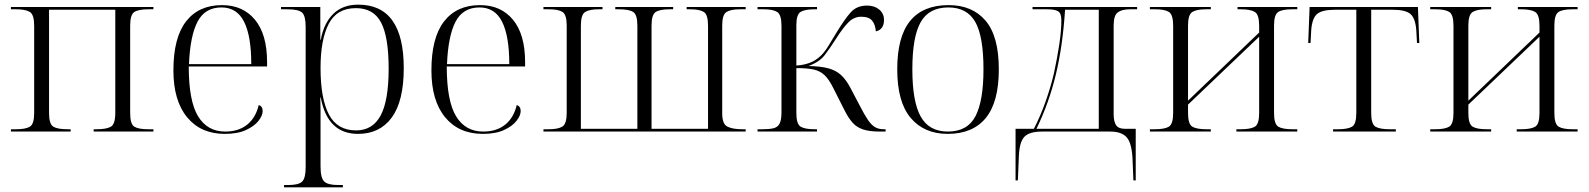

<svg xmlns="http://www.w3.org/2000/svg" viewBox="-20 -566 6834 826"><path d="M27 0V-10H49Q90 -10 108.5 -21Q127 -32 127 -80V-455Q127 -503 108.5 -514.5Q90 -526 50 -526H27V-536H640V-526H618Q576 -526 558 -514.5Q540 -503 540 -456V-80Q540 -32 558 -21Q576 -10 617 -10H640V0H383V-10H396Q438 -10 457 -21Q476 -32 476 -80V-524H191V-80Q191 -32 209.5 -21Q228 -10 270 -10H284V0Z M947 10Q844 10 785 -61.5Q726 -133 726 -263Q726 -404 780.5 -474Q835 -544 935 -544Q1025 -544 1077 -481Q1129 -418 1129 -299V-280H792Q792 -132 832 -66Q872 0 949 0Q1006 0 1043 -29.5Q1080 -59 1093 -114Q1110 -109 1110 -88Q1110 -69 1092 -46Q1074 -23 1038 -6.5Q1002 10 947 10ZM1061 -290Q1061 -411 1030 -472.5Q999 -534 933 -534Q862 -534 830 -473Q798 -412 793 -290Z M1202 240V230H1220Q1265 230 1280 215Q1295 200 1295 153V-450Q1295 -497 1280 -511.5Q1265 -526 1216 -526H1189V-536H1358V-395H1360Q1373 -466 1413.5 -506Q1454 -546 1521 -546Q1717 -546 1717 -273Q1717 -131 1665.5 -60.5Q1614 10 1520 10Q1389 10 1360 -146H1358Q1359 -123 1359 -89Q1359 -55 1359 -16V150Q1359 199 1374.5 214.5Q1390 230 1435 230H1455V240ZM1512 -5Q1583 -5 1617.5 -69Q1652 -133 1652 -271Q1652 -407 1619.5 -469Q1587 -531 1511 -531Q1429 -531 1394 -463Q1359 -395 1359 -274Q1359 -142 1395 -73.5Q1431 -5 1512 -5Z M2057 10Q1954 10 1895 -61.5Q1836 -133 1836 -263Q1836 -404 1890.5 -474Q1945 -544 2045 -544Q2135 -544 2187 -481Q2239 -418 2239 -299V-280H1902Q1902 -132 1942 -66Q1982 0 2059 0Q2116 0 2153 -29.5Q2190 -59 2203 -114Q2220 -109 2220 -88Q2220 -69 2202 -46Q2184 -23 2148 -6.5Q2112 10 2057 10ZM2171 -290Q2171 -411 2140 -472.5Q2109 -534 2043 -534Q1972 -534 1940 -473Q1908 -412 1903 -290Z M2318 0V-10H2340Q2381 -10 2399.5 -21.5Q2418 -33 2418 -81V-456Q2418 -503 2400 -514.5Q2382 -526 2342 -526H2318V-536H2572V-526H2555Q2516 -526 2497.5 -514.5Q2479 -503 2479 -456V-12H2722V-456Q2722 -503 2704 -514.5Q2686 -526 2643 -526H2627V-536H2876V-526H2861Q2819 -526 2801 -514.5Q2783 -503 2783 -456V-12H3026V-456Q3026 -503 3008 -514.5Q2990 -526 2949 -526H2934V-536H3188V-526H3164Q3124 -526 3105.5 -514.5Q3087 -503 3087 -456V-78Q3087 -33 3109 -21.5Q3131 -10 3174 -10H3188V0Z M3239 0V-10H3262Q3291 -10 3308.5 -14.5Q3326 -19 3334 -34.5Q3342 -50 3342 -83V-455Q3342 -503 3323.5 -514.5Q3305 -526 3266 -526H3239V-536H3495V-526H3484Q3443 -526 3424.5 -515Q3406 -504 3406 -458V-284Q3437 -286 3463 -295.5Q3489 -305 3512 -327Q3529 -344 3544.5 -369.5Q3560 -395 3580 -428Q3614 -484 3640 -513Q3666 -542 3710 -542Q3742 -542 3762.5 -525Q3783 -508 3783 -480Q3783 -439 3748 -431Q3746 -459 3732.5 -476.5Q3719 -494 3685 -494Q3654 -494 3630.5 -470.5Q3607 -447 3577 -400Q3551 -359 3528 -329Q3505 -299 3458 -282Q3511 -281 3544 -272Q3577 -263 3598.5 -243Q3620 -223 3638 -189L3678 -113Q3699 -72 3714 -50Q3729 -28 3744.5 -19Q3760 -10 3782 -10H3790V0H3765Q3721 0 3693.5 -9Q3666 -18 3648.5 -37.5Q3631 -57 3615 -88L3566 -185Q3547 -224 3527.5 -242.5Q3508 -261 3480 -267Q3452 -273 3406 -273V-80Q3406 -32 3424.5 -21Q3443 -10 3484 -10H3495V0Z M4057 10Q3956 10 3898 -58.5Q3840 -127 3840 -268Q3840 -408 3895.5 -476Q3951 -544 4061 -544Q4163 -544 4220 -477Q4277 -410 4277 -268Q4277 -127 4221 -58.5Q4165 10 4057 10ZM4058 0Q4142 0 4176.5 -66Q4211 -132 4211 -268Q4211 -410 4175.5 -472Q4140 -534 4060 -534Q3977 -534 3941 -471Q3905 -408 3905 -268Q3905 -129 3941 -64.5Q3977 0 4058 0Z M4349 210V-12H4428Q4457 -69 4478.5 -130Q4500 -191 4514 -250Q4528 -315 4537 -374Q4546 -433 4546 -479Q4546 -509 4532 -517.5Q4518 -526 4485 -526H4422V-536H4872V-526H4841Q4807 -526 4789 -513Q4771 -500 4771 -456V-75Q4771 -43 4781.5 -27.5Q4792 -12 4818 -12H4866V210H4856L4852 112Q4848 47 4826 23.5Q4804 0 4756 0H4463Q4408 0 4386.5 23Q4365 46 4363 111L4359 210ZM4439 -12H4707V-524H4562Q4552 -369 4522.5 -246Q4493 -123 4439 -12Z M4927 0V-10H4948Q4990 -10 5008.5 -21Q5027 -32 5027 -80V-455Q5027 -503 5009 -514.5Q4991 -526 4950 -526H4927V-536H5189V-526H5168Q5128 -526 5109.5 -514.5Q5091 -503 5091 -456V-133L5397 -426V-455Q5397 -503 5378.5 -514.5Q5360 -526 5319 -526H5304V-536H5561V-526H5539Q5497 -526 5479 -514.5Q5461 -503 5461 -456V-80Q5461 -32 5479.5 -21Q5498 -10 5539 -10H5561V0H5299V-10H5318Q5360 -10 5378.5 -21Q5397 -32 5397 -80V-408L5091 -116V-80Q5091 -32 5109.5 -21Q5128 -10 5170 -10H5189V0Z M5715 0V-10H5736Q5778 -10 5796.5 -21Q5815 -32 5815 -80V-524H5723Q5668 -524 5646.5 -506Q5625 -488 5621 -437L5618 -381H5608L5614 -536H6080L6086 -381H6076L6073 -436Q6069 -488 6047.5 -506Q6026 -524 5972 -524H5879V-80Q5879 -32 5897.5 -21Q5916 -10 5959 -10H5985V0Z M6133 0V-10H6154Q6196 -10 6214.5 -21Q6233 -32 6233 -80V-455Q6233 -503 6215 -514.5Q6197 -526 6156 -526H6133V-536H6395V-526H6374Q6334 -526 6315.5 -514.5Q6297 -503 6297 -456V-133L6603 -426V-455Q6603 -503 6584.5 -514.5Q6566 -526 6525 -526H6510V-536H6767V-526H6745Q6703 -526 6685 -514.5Q6667 -503 6667 -456V-80Q6667 -32 6685.5 -21Q6704 -10 6745 -10H6767V0H6505V-10H6524Q6566 -10 6584.5 -21Q6603 -32 6603 -80V-408L6297 -116V-80Q6297 -32 6315.5 -21Q6334 -10 6376 -10H6395V0Z"/></svg>

Font: Noto Serif Display Light
Style: Regular
Weight: 300
Designer: Monotype Design Team
Foundry: Monotype Imaging Inc.
Version: Version 2.009